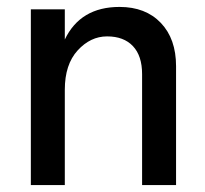

<svg xmlns="http://www.w3.org/2000/svg" viewBox="-20 -534 591 554"><path d="M488 0H390V-320Q390 -373 363.5 -401Q337 -429 289 -429Q241 -429 204 -388.5Q167 -348 167 -275V0H69V-507H167V-420Q212 -514 325 -514Q400 -514 444 -468Q488 -422 488 -343Z"/></svg>

Font: Hind Guntur Medium
Style: Regular
Weight: 500
Designer: Manushi Parikh, Hitesh Malaviya
Foundry: Indian Type Foundry
Version: Version 1.000;PS 1.0;hotconv 1.0.86;makeotf.lib2.5.63406; tt